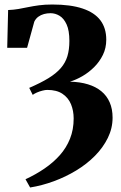

<svg xmlns="http://www.w3.org/2000/svg" viewBox="-20 -558 538 851"><path d="M113.5 273 93 236.5Q138.5 215.5 177.2 189Q216 162.5 245 130Q274 97.5 290.2 57Q306.5 16.5 306.5 -33Q306.5 -67 294.8 -95.8Q283 -124.5 257.2 -142Q231.5 -159.5 189.5 -159.5Q180.5 -159.5 167.8 -156.2Q155 -153 143.2 -147.8Q131.5 -142.5 125 -137.5L109.5 -168.5Q160.5 -190.5 194.8 -211.5Q229 -232.5 249.5 -256.2Q270 -280 278.8 -309.2Q287.5 -338.5 287.5 -376.5Q287.5 -423 275.2 -449.8Q263 -476.5 244 -488Q225 -499.5 204 -499.5Q189 -499.5 175 -495.8Q161 -492 149.8 -483.8Q138.5 -475.5 132 -462L100 -346H12L16 -513.5Q40.5 -514.5 62 -518.2Q83.5 -522 105.2 -526.5Q127 -531 152.8 -534.5Q178.5 -538 212 -538Q293 -538 346 -520.2Q399 -502.5 425 -468Q451 -433.5 451 -382Q451 -345 436 -314.5Q421 -284 397 -260.2Q373 -236.5 344.8 -220.2Q316.5 -204 290 -196Q335 -195 370 -184.2Q405 -173.5 429.2 -153.5Q453.5 -133.5 466.2 -104.2Q479 -75 479 -36.5Q479 10.5 458 53.2Q437 96 401 132.5Q365 169 318 197.5Q271 226 218.8 245.2Q166.5 264.5 113.5 273Z"/></svg>

Font: Merriweather 96pt Black
Style: Regular
Weight: 900
Version: Version 2.100